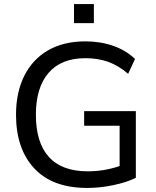

<svg xmlns="http://www.w3.org/2000/svg" viewBox="-20 -918 769 947"><path d="M410 9Q239 9 149 -87.5Q59 -184 59 -352Q59 -463 100 -544.5Q141 -626 217.5 -670Q294 -714 401 -714Q476 -714 539.5 -691.5Q603 -669 646 -627L612 -554Q564 -595 513.5 -613Q463 -631 401 -631Q282 -631 219.5 -558.5Q157 -486 157 -352Q157 -215 221 -144Q285 -73 413 -73Q494 -73 570 -99V-298H395V-370H650V-41Q606 -19 540 -5Q474 9 410 9ZM345 -804V-898H443V-804Z"/></svg>

Font: Nunito Sans Medium
Style: Regular
Weight: 500
Designer: Vernon Adams
Foundry: Vernon Adams
Version: Version 3.101; ttfautohint (v1.8.4.7-5d5b);gftools[0.9.27]